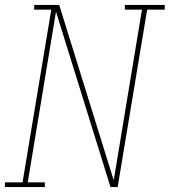

<svg xmlns="http://www.w3.org/2000/svg" viewBox="-38 -755 685 775"><path d="M-18 0V-19H53L169 -716H100V-735H201L421 -27L535 -716H466V-735H627V-716H556L437 0H408L188 -708L74 -19H143V0Z"/></svg>

Font: Iosevka Curly Slab ThExObl
Style: Regular
Weight: 100
Width: 7
Italic angle: -9°
Monospace: yes
Designer: Belleve Invis
Foundry: Belleve Invis
Version: Version 11.1.0; ttfautohint (v1.8.3)